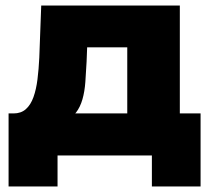

<svg xmlns="http://www.w3.org/2000/svg" viewBox="-20 -562 763 694"><path d="M440 -83V-391H295L293 -339Q291 -300 288.5 -265.5Q286 -231 278 -203Q270 -175 255 -155.5Q240 -136 215 -127L29 -152Q56 -152 73.5 -167.5Q91 -183 101 -211Q111 -239 115.5 -275.5Q120 -312 122 -353L129 -542H630V-83ZM11 112V-152H705V112H529V0H188V112Z"/></svg>

Font: MOST Montserrat ExtraBold
Style: Regular
Weight: 800
Designer: Julieta Ulanovsky
Foundry: Julieta Ulanovsky
Version: Version 8.000;March 11, 2024;FontCreator 15.0.0.2926 64-bit